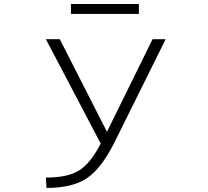

<svg xmlns="http://www.w3.org/2000/svg" viewBox="-20 -927 1040 958"><path d="M334 -857.4V-907.2H672.9V-857.4ZM513.7 -269.5 741.2 -731.4H806.6L548.8 -211.9Q484.4 -85 412.6 -37.1Q340.8 10.7 211.9 10.7L209 -41Q319.3 -41 376.5 -77.6Q433.6 -114.3 482.4 -210.9L209 -731.4H278.3Z"/></svg>

Font: Gen Shin Gothic Monospace Light
Style: Regular
Weight: 300
Designer: [Source Han Sans]
Ryoko NISHIZUKA  (kana & ideographs); Paul D. Hunt (Latin, Greek & Cyrillic); Wenlong ZHANG  (bopomofo
Version: Version 1.002.20150607